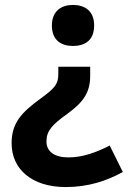

<svg xmlns="http://www.w3.org/2000/svg" viewBox="-20 -565 517 777"><path d="M361 -462C361 -521 323 -545 275 -545C229 -545 190 -521 190 -462C190 -401 229 -379 275 -379C323 -379 361 -401 361 -462ZM345 -259V-295H216V-266C216 -225 203 -209 144 -166C66 -109 27 -67 27 15C27 118 107 192 246 192C337 192 412 167 477 131L424 24C367 53 313 72 257 72C201 72 168 49 168 7C168 -36 192 -61 252 -104C320 -153 345 -193 345 -259Z"/></svg>

Font: Noto Sans Gujarati
Style: Bold
Weight: 700
Designer: Jelle Bosma - Monotype Design Team, Universal Thirst
Foundry: Monotype Imaging Inc.
Version: Version 2.106